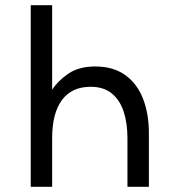

<svg xmlns="http://www.w3.org/2000/svg" viewBox="-20 -720 656 740"><path d="M98.5 0V-700H181V-374Q202.6 -408.1 243.2 -435.9Q283.9 -463.8 347 -463.8Q416.6 -463.8 462.6 -430.7Q508.6 -397.6 531.2 -339.7Q553.8 -281.8 553.8 -207V0H471.2V-187.8Q471.2 -244.9 456.7 -289.6Q442.1 -334.2 410.8 -359.9Q379.5 -385.5 329.2 -385.5Q256.8 -385.5 218.9 -334.6Q181 -283.6 181 -187.8V0Z"/></svg>

Font: Overpass Mono Light
Style: Regular
Weight: 300
Monospace: yes
Designer: Delve Withrington, Dave Bailey
Foundry: Delve Fonts LLC
Version: Version 4.000